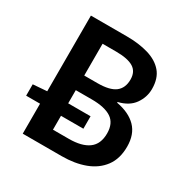

<svg xmlns="http://www.w3.org/2000/svg" viewBox="-151 -788 901 921"><g transform="rotate(30 300.0 -327.0)"><path d="M94 0V-654H293Q360 -654 412.5 -638.5Q465 -623 494.5 -588.5Q524 -554 524 -495Q524 -450 497 -411.5Q470 -373 412 -359V-355Q483 -342 521 -303Q559 -264 559 -196Q559 -129 526.5 -85.5Q494 -42 438 -21Q382 0 310 0ZM17 -166V-229L95 -235H334V-166ZM210 -89H298Q369 -89 406.5 -116.5Q444 -144 444 -203Q444 -259 407.5 -283.5Q371 -308 298 -308H210ZM210 -389H283Q351 -389 381.5 -412.5Q412 -436 412 -483Q412 -527 380.5 -546Q349 -565 285 -565H210Z"/></g></svg>

Font: Source Code Pro ExtraLight SemiBold
Style: Regular
Weight: 600
Monospace: yes
Version: Version 1.018;hotconv 1.0.116;makeotfexe 2.5.65601